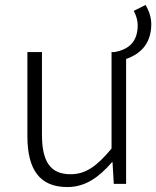

<svg xmlns="http://www.w3.org/2000/svg" viewBox="-20 -745 633 778"><path d="M253 13C327 13 382 -28 434 -88H436L441 0H491V-506C537 -522 593 -558 593 -647C593 -674 584 -701 570 -725L522 -701C532 -683 538 -661 538 -643C538 -574 500 -544 444 -534H432V-143C372 -71 327 -39 266 -39C184 -39 150 -90 150 -200V-534H91V-193C91 -55 143 13 253 13Z"/></svg>

Font: Noto Sans KR Light
Style: Regular
Weight: 300
Designer: Ryoko NISHIZUKA 西塚涼子 (kana, bopomofo & ideographs); Paul D. Hunt (Latin, Greek & Cyrillic); Sandoll Communications 산돌커뮤니
Foundry: Adobe
Version: Version 2.004;hotconv 1.0.118;makeotfexe 2.5.65603